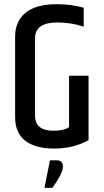

<svg xmlns="http://www.w3.org/2000/svg" viewBox="-20 -703 494 915"><path d="M251 61Q280 61 280 91.5Q280 122 230 192H192L218 61ZM52 -528Q52 -601 101.5 -642Q151 -683 252 -683Q320 -683 379 -666V-576Q319 -596 253 -596Q147 -596 147 -520V-152Q147 -80 235 -80Q284 -80 309 -97V-342H402V-35Q329 5 238.5 5Q148 5 100 -32.5Q52 -70 52 -145Z"/></svg>

Font: Khand Medium
Style: Regular
Weight: 500
Designer: Devanagari: Sanchit Sawaria, Jyotish Sonowal; Latin: Satya Rajpurohit
Foundry: Indian Type Foundry
Version: Version 1.100;PS 1.0;hotconv 1.0.78;makeotf.lib2.5.61930; tt